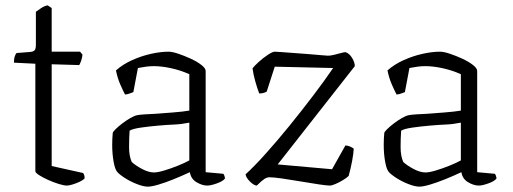

<svg xmlns="http://www.w3.org/2000/svg" viewBox="-20 -693 1914 717"><path d="M230 0Q219 0 199.5 -6Q180 -12 160 -21Q140 -30 126 -39Q112 -48 112 -54V-455L32 -459Q32 -474 35.5 -483.5Q39 -493 42 -495L93 -499Q104 -500 109 -505Q114 -510 114 -526V-649Q122 -655 134 -663Q146 -671 158 -673L173 -663V-500H279L288 -489Q287 -477 283 -466Q279 -455 276 -450L173 -453V-73L290 -47Q296 -41 296 -27Q290 -20 277 -14Q264 -8 250.5 -4Q237 0 230 0Z M532 4Q516 4 491.5 -5.5Q467 -15 446 -28.5Q425 -42 417 -52Q409 -62 404 -90.5Q399 -119 399 -152Q399 -164 399.5 -175Q400 -186 401 -196Q401 -200 411 -210Q421 -220 436 -231.5Q451 -243 466.5 -252Q482 -261 493 -263Q504 -265 521 -266Q538 -267 560 -268Q587 -270 625.5 -273Q664 -276 687 -280V-416Q653 -431 618 -438.5Q583 -446 554 -446Q540 -446 525 -444Q510 -442 495 -439L478 -349Q474 -348 466 -344.5Q458 -341 447 -340Q439 -355 429 -378Q419 -401 413 -430Q439 -453 473.5 -468.5Q508 -484 544 -492Q580 -500 609 -500Q623 -500 645.5 -492.5Q668 -485 692 -474Q716 -463 732 -450.5Q748 -438 748 -428V-50L814 -44Q816 -42 818 -36.5Q820 -31 820 -26Q812 -16 789.5 -8Q767 0 754 0Q735 0 714 -12.5Q693 -25 689 -50Q659 -36 628 -23.5Q597 -11 571.5 -3.5Q546 4 532 4ZM555 -49Q569 -49 594 -56.5Q619 -64 645 -74.5Q671 -85 687 -94V-235Q657 -229 632 -228Q607 -227 572 -224Q537 -221 506 -216.5Q475 -212 464 -205Q462 -177 462 -143.5Q462 -110 472 -88Q486 -75 510.5 -62Q535 -49 555 -49Z M939 0Q929 0 914 -14.5Q899 -29 897 -42Q930 -72 973 -120Q1016 -168 1061.5 -224Q1107 -280 1149.5 -336Q1192 -392 1224 -439L1006 -444L976 -351Q973 -349 966 -346.5Q959 -344 948 -344Q941 -362 933.5 -388.5Q926 -415 923 -438Q930 -447 946.5 -462Q963 -477 980.5 -488.5Q998 -500 1006 -500Q1011 -500 1031 -498.5Q1051 -497 1078 -495Q1105 -493 1132 -491Q1159 -489 1179 -487Q1199 -485 1205 -485Q1214 -485 1228.5 -488.5Q1243 -492 1255.5 -495.5Q1268 -499 1271 -498Q1285 -493 1295 -476.5Q1305 -460 1305 -446L1017 -79L1220 -61L1270 -150Q1281 -149 1289 -145Q1297 -141 1301 -138Q1300 -119 1295 -92Q1290 -65 1282 -36Q1275 -29 1261 -20.5Q1247 -12 1233 -6Q1219 0 1212 0Q1201 0 1170.5 -4.5Q1140 -9 1102.5 -15.5Q1065 -22 1033 -26.5Q1001 -31 986 -31Q977 -31 967 -24.5Q957 -18 939 0Z M1546 4Q1530 4 1505.5 -5.5Q1481 -15 1460 -28.5Q1439 -42 1431 -52Q1423 -62 1418 -90.5Q1413 -119 1413 -152Q1413 -164 1413.5 -175Q1414 -186 1415 -196Q1415 -200 1425 -210Q1435 -220 1450 -231.5Q1465 -243 1480.5 -252Q1496 -261 1507 -263Q1518 -265 1535 -266Q1552 -267 1574 -268Q1601 -270 1639.5 -273Q1678 -276 1701 -280V-416Q1667 -431 1632 -438.5Q1597 -446 1568 -446Q1554 -446 1539 -444Q1524 -442 1509 -439L1492 -349Q1488 -348 1480 -344.5Q1472 -341 1461 -340Q1453 -355 1443 -378Q1433 -401 1427 -430Q1453 -453 1487.5 -468.5Q1522 -484 1558 -492Q1594 -500 1623 -500Q1637 -500 1659.5 -492.5Q1682 -485 1706 -474Q1730 -463 1746 -450.5Q1762 -438 1762 -428V-50L1828 -44Q1830 -42 1832 -36.5Q1834 -31 1834 -26Q1826 -16 1803.5 -8Q1781 0 1768 0Q1749 0 1728 -12.5Q1707 -25 1703 -50Q1673 -36 1642 -23.5Q1611 -11 1585.5 -3.5Q1560 4 1546 4ZM1569 -49Q1583 -49 1608 -56.5Q1633 -64 1659 -74.5Q1685 -85 1701 -94V-235Q1671 -229 1646 -228Q1621 -227 1586 -224Q1551 -221 1520 -216.5Q1489 -212 1478 -205Q1476 -177 1476 -143.5Q1476 -110 1486 -88Q1500 -75 1524.5 -62Q1549 -49 1569 -49Z"/></svg>

Font: Texturina Thin
Style: Regular
Weight: 100
Designer: Guillermo Torres Carreño
Foundry: Omnibus-Type
Version: Version 1.002; ttfautohint (v1.8.3)